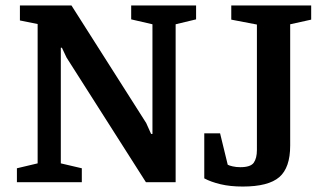

<svg xmlns="http://www.w3.org/2000/svg" viewBox="-20 -668 1194 704"><path d="M42 0V-51L118 -69V-580L53 -593V-648H242L516 -217L534 -177H539V-579L461 -597V-648H699V-597L624 -579V0H515L224 -457L207 -493H203V-69L280 -51V0ZM870 16Q824 16 788.5 7.5Q753 -1 729 -14V-179H787L815 -64Q820 -61 833 -58Q846 -55 861 -55Q899 -55 910.5 -71.5Q922 -88 922 -118V-578L828 -596V-648H1121V-596L1044 -579V-134Q1044 -53 1004 -18.5Q964 16 870 16Z"/></svg>

Font: Faustina Light SemiBold
Style: Regular
Weight: 600
Version: Version 1.200